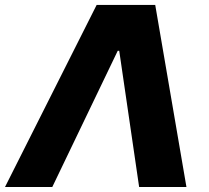

<svg xmlns="http://www.w3.org/2000/svg" viewBox="-42 -747 834 767"><path d="M344.1 -727.3H578.1L702.8 0H513.8L434.3 -544H428.3L166.9 0H-22Z"/></svg>

Font: Inter P Extra Bold
Style: Italic
Weight: 800
Italic angle: 9.39999°
Designer: Rasmus Andersson
Foundry: rsms
Version: Version 3.018;git-588b23468